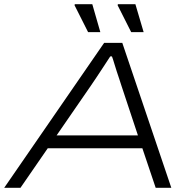

<svg xmlns="http://www.w3.org/2000/svg" viewBox="-27 -889 915 909"><path d="M-7 0 466 -686H552L784 0H710L647 -187H199L70 0ZM241 -248H626L548 -483Q544 -496 538 -514Q532 -532 525.5 -551.5Q519 -571 513.5 -590Q508 -609 503 -622H495Q480 -599 462 -571.5Q444 -544 428 -520Q412 -496 403 -483ZM390 -737 326 -864 327 -869H410L448 -737ZM594 -737 530 -864 531 -869H614L653 -737Z"/></svg>

Font: Archivo Expanded ExtraLight
Style: Italic
Weight: 250
Width: 7
Italic angle: -10°
Designer: Hector Gatti
Foundry: Omnibus-Type
Version: Version 2.001